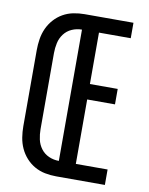

<svg xmlns="http://www.w3.org/2000/svg" viewBox="-83 -796 666 857"><g transform="rotate(10 250.0 -367.5)"><path d="M231 0Q205 0 180 -5Q155 -10 133 -22.5Q111 -35 94 -54Q77 -73 66.5 -96Q56 -119 52 -144.5Q48 -170 48 -195V-540Q48 -565 52 -590.5Q56 -616 66.5 -639Q77 -662 94 -681Q111 -700 133 -712.5Q155 -725 180 -730Q205 -735 231 -735H452V-665H308V-432H434V-362H308V-70H452V0ZM231 -70V-665Q207 -665 185.5 -655.5Q164 -646 150 -627.5Q136 -609 131 -586Q126 -563 126 -540V-195Q126 -172 131 -149Q136 -126 150 -107.5Q164 -89 185.5 -79.5Q207 -70 231 -70Z"/></g></svg>

Font: Iosevka SS04
Style: Regular
Weight: 400
Monospace: yes
Designer: Belleve Invis
Foundry: Belleve Invis
Version: Version 19.0.0; ttfautohint (v1.8.4)